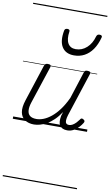

<svg xmlns="http://www.w3.org/2000/svg" viewBox="-149 -1078 945 1646"><g transform="rotate(10 323.0 -255.0)"><path d="M186 17Q139 17 107 -4.5Q75 -26 67 -68.5Q59 -111 80 -175L184 -494Q189 -506 195.5 -510.5Q202 -515 215 -515Q232 -515 238 -509Q244 -503 240 -491L133 -167Q119 -125 121 -94.5Q123 -64 142.5 -48.5Q162 -33 200 -33Q228 -33 260.5 -45.5Q293 -58 327 -85.5Q361 -113 393.5 -156.5Q426 -200 455 -262L530 -495Q534 -508 540 -512Q546 -516 559 -516Q576 -516 582.5 -510.5Q589 -505 585 -493L461 -113Q453 -87 452 -68Q451 -49 459 -40Q467 -31 483 -31Q499 -31 515 -40.5Q531 -50 544.5 -64.5Q558 -79 568 -93Q572 -101 579 -104Q586 -107 597 -100Q608 -94 609 -86.5Q610 -79 605 -71Q593 -51 574.5 -31Q556 -11 531 3Q506 17 476 17Q452 17 435.5 9Q419 1 410 -13.5Q401 -28 400 -49Q399 -70 404 -97L415 -132Q387 -90 357 -61Q327 -32 296.5 -15Q266 2 238 9.5Q210 17 186 17ZM422 -626Q349 -626 317 -676.5Q285 -727 302 -820Q304 -830 310 -835Q316 -840 328 -840Q339 -840 344.5 -834.5Q350 -829 348 -820Q338 -753 359 -717Q380 -681 427 -681Q481 -681 522.5 -718.5Q564 -756 581 -819Q585 -830 591 -834.5Q597 -839 609 -839Q621 -839 626.5 -833.5Q632 -828 629 -818Q612 -754 582 -711.5Q552 -669 511.5 -647.5Q471 -626 422 -626ZM0 490H646V500H0ZM0 -20H646V0H0ZM0 -505H646V-500H0ZM0 -1010H646V-1000H0Z"/></g></svg>

Font: Playwrite MX Guides
Style: Regular
Weight: 400
Designer: Veronika Burian, José Scaglione
Foundry: TypeTogether
Version: Version 1.003